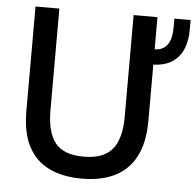

<svg xmlns="http://www.w3.org/2000/svg" viewBox="-51 -749 830 814"><g transform="rotate(5 364.0 -342.0)"><path d="M326.5 13Q245 13 187 -15Q129 -43 98.2 -101.5Q67.5 -160 67.5 -252V-697H169V-263.5Q169 -171 204.8 -125.8Q240.5 -80.5 326.5 -80.5Q409.5 -80.5 447.2 -125Q485 -169.5 485 -264V-697H586.5V-560Q658.5 -562 658.5 -659.5V-697H727.5V-654Q727.5 -609 713 -573.8Q698.5 -538.5 667.5 -517.8Q636.5 -497 586.5 -495V-257Q586.5 -164.5 555.8 -104.8Q525 -45 466.8 -16Q408.5 13 326.5 13Z"/></g></svg>

Font: Acari Sans Neue SemiBold
Style: Regular
Weight: 600
Designer: Alfredo Marco Pradil (font), Cristiano Sobral (main changes)
Foundry: Hanken Design Co. (font), Cristiano Sobral (main changes)
Version: Version 2.459;March 19, 2022;FontCreator 14.0.0.2808 64-bit;